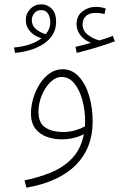

<svg xmlns="http://www.w3.org/2000/svg" viewBox="-20 -643 620 893"><path d="M103 230 94 196Q159 183 217.5 159Q276 135 316.5 92Q357 49 370 -19Q350 -8 323.5 -1.5Q297 5 265 5Q232 5 199.5 -6Q167 -17 145.5 -43.5Q124 -70 124 -116Q124 -151 135 -187Q146 -223 165.5 -253.5Q185 -284 212 -302.5Q239 -321 271 -321Q315 -321 346.5 -287Q378 -253 394.5 -197.5Q411 -142 411 -77Q411 45 333 124Q255 203 103 230ZM159 -123Q159 -70 191.5 -49.5Q224 -29 274 -29Q304 -29 330.5 -37Q357 -45 375 -55Q376 -67 376 -79Q376 -128 363.5 -175.5Q351 -223 326.5 -254Q302 -285 266 -285Q239 -285 214.5 -261Q190 -237 174.5 -200Q159 -163 159 -123ZM337 -397 331 -425Q353 -430 370 -434.5Q387 -439 403 -444Q373 -455 354.5 -478.5Q336 -502 336 -530Q336 -569 363.5 -590Q391 -611 425 -611Q451 -611 472 -603L466 -578Q446 -583 425 -583Q394 -583 379 -567.5Q364 -552 364 -530Q364 -501 387.5 -482Q411 -463 442 -455Q477 -465 505 -476L514 -451Q478 -437 428 -422Q378 -407 337 -397ZM50 -397 45 -422Q89 -426 121 -437.5Q153 -449 173 -465Q140 -475 120 -497Q100 -519 100 -549Q100 -580 121 -601.5Q142 -623 172 -623Q200 -623 220.5 -602.5Q241 -582 241 -542Q241 -481 188.5 -443Q136 -405 50 -397ZM128 -549Q128 -523 148 -507Q168 -491 193 -484Q214 -509 214 -540Q214 -561 204 -578.5Q194 -596 171 -596Q152 -596 140 -582Q128 -568 128 -549Z"/></svg>

Font: Noto Sans Arabic UI SmCn XLt
Style: Regular
Weight: 200
Width: 4
Designer: Monotype Design Team, Nadine Chahine and Nizar Qandah
Foundry: Monotype Imaging Inc.
Version: Version 2.010; ttfautohint (v1.8.4.7-5d5b)